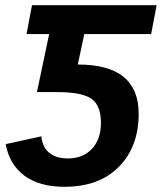

<svg xmlns="http://www.w3.org/2000/svg" viewBox="-20 -708 622 738"><path d="M103 -688H582L561 -577H304L279 -460Q397 -460 455 -412.5Q513 -365 513 -271Q513 -143 436 -66Q360 10 228 10Q131 10 73.5 -33Q16 -76 2 -154L139 -184Q143 -142 169.5 -120.5Q196 -99 241 -99Q299 -99 333.5 -136Q368 -173 368 -236Q368 -302 332 -328Q295 -354 202 -354H122L169 -577H82Z"/></svg>

Font: Libra Sans Modern
Style: Bold Italic
Weight: 700
Italic angle: -12°
Foundry: Stefan Peev, Context Ltd
Version: Version 1.000